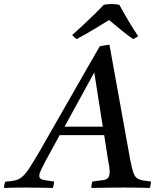

<svg xmlns="http://www.w3.org/2000/svg" viewBox="-104 -928 780 949"><path d="M431 -131 411 -260H191L122 -134Q109 -109 99.5 -89.5Q90 -70 90 -59Q90 -44 106.5 -40Q123 -36 163 -31Q163 -14 157 1Q143 0 117 0Q91 0 65 -0.5Q39 -1 24 -1Q-4 -1 -29 -0.5Q-54 0 -84 1Q-84 -15 -78 -30Q-48 -32 -29 -36.5Q-10 -41 6 -54.5Q22 -68 42 -98.5Q62 -129 94 -184Q122 -233 159 -298Q196 -363 237 -434Q278 -505 317 -574Q356 -643 389 -699Q403 -702 414.5 -704Q426 -706 437 -707L540 -136Q547 -100 553.5 -79.5Q560 -59 570 -50Q580 -41 597 -37.5Q614 -34 642 -31Q642 -14 636 1Q612 0 578 -0.5Q544 -1 511 -1Q482 -1 435 -0.5Q388 0 347 1Q348 -7 349 -15.5Q350 -24 353 -31Q389 -35 407 -38Q425 -41 431.5 -50.5Q438 -60 438 -81Q438 -86 437 -96.5Q436 -107 431 -131ZM215 -302H404L362 -570ZM435 -829Q409 -813 378 -794Q347 -775 319 -759Q291 -743 275 -735Q262 -743 253 -755Q280 -779 309.5 -806.5Q339 -834 365.5 -860Q392 -886 409 -904Q423 -908 447 -908Q471 -908 486 -904Q507 -865 532.5 -822.5Q558 -780 579 -749Q567 -740 554 -735Q531 -750 497.5 -777.5Q464 -805 435 -829Z"/></svg>

Font: Tiro Gurmukhi
Style: Italic
Weight: 400
Italic angle: -11°
Designer: Gurmukhi: John Hudson & Fiona Ross, assisted by Paul Hanslow. Latin: John Hudson with Paul Hanslow, assisted by Kaja Soj
Foundry: Tiro Typeworks Ltd.
Version: Version 1.52